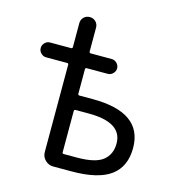

<svg xmlns="http://www.w3.org/2000/svg" viewBox="-111 -868 857 941"><g transform="rotate(15 317.0 -397.0)"><path d="M271.5 -396.5Q271.5 -389.6 279.3 -389.6H345.7Q599.6 -389.6 599.6 -209Q599.6 -114.3 536.1 -67.4Q472.7 -20.5 336.9 -20.5H244.1Q220.7 -20.5 203.6 -37.6Q186.5 -54.7 186.5 -78.1V-521.5Q186.5 -528.3 179.7 -528.3H72.3Q57.6 -528.3 46.4 -539.6Q35.2 -550.8 35.2 -565.9Q35.2 -581.1 46.4 -592.3Q57.6 -603.5 72.3 -603.5H179.7Q186.5 -603.5 186.5 -611.3V-732.4Q186.5 -750 198.7 -762.2Q210.9 -774.4 229 -774.4Q247.1 -774.4 259.3 -762.2Q271.5 -750 271.5 -732.4V-611.3Q271.5 -603.5 279.3 -603.5H384.8Q400.4 -603.5 411.6 -592.3Q422.9 -581.1 422.9 -565.9Q422.9 -550.8 411.6 -539.6Q400.4 -528.3 384.8 -528.3H279.3Q271.5 -528.3 271.5 -521.5ZM271.5 -99.6Q271.5 -92.8 279.3 -92.8H345.7Q439.5 -92.8 477.5 -123.5Q515.6 -154.3 515.6 -209Q515.6 -316.4 345.7 -316.4H279.3Q271.5 -316.4 271.5 -308.6Z"/></g></svg>

Font: Gen Jyuu Gothic Regular
Style: Regular
Weight: 400
Designer: [Source Han Sans]
Ryoko NISHIZUKA  (kana & ideographs); Paul D. Hunt (Latin, Greek & Cyrillic); Wenlong ZHANG  (bopomofo
Version: Version 1.002.20150607